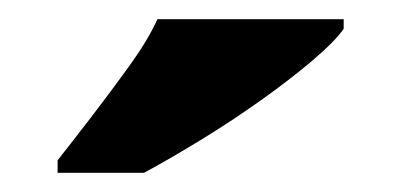

<svg xmlns="http://www.w3.org/2000/svg" viewBox="-20 -786 418 200"><path d="M40 -619Q55 -638 75 -664Q95 -690 114.5 -717Q134 -744 144 -766H338V-756Q329 -743 305.5 -723Q282 -703 251 -681Q220 -659 188 -639.5Q156 -620 130 -606H40Z"/></svg>

Font: Noto Serif Tamil Black
Style: Italic
Weight: 900
Italic angle: -12°
Designer: Indian Type Foundry, Tom Grace, and the Monotype Design Team
Foundry: Monotype Imaging Inc.
Version: Version 2.003; ttfautohint (v1.8.4.7-5d5b)